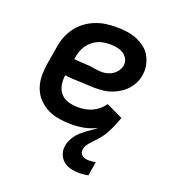

<svg xmlns="http://www.w3.org/2000/svg" viewBox="-136 -634 872 963"><g transform="rotate(20 300.0 -152.0)"><path d="M394 224Q371 224 349 218.5Q327 213 310.5 199.5Q294 186 286 164.5Q278 143 282 120Q284 105 291 90Q298 75 307.5 62Q317 49 329.5 38Q342 27 355 17Q368 7 382 -2Q396 -11 408 -22Q376 -5 342 1.5Q308 8 275 8Q242 8 209.5 3Q177 -2 149 -15.5Q121 -29 99 -51.5Q77 -74 65.5 -103.5Q54 -133 53 -166Q52 -199 57 -232L74 -332Q78 -360 88.5 -387Q99 -414 116.5 -438Q134 -462 158 -480Q182 -498 209.5 -509Q237 -520 265 -524Q293 -528 320 -528Q348 -528 375.5 -524.5Q403 -521 427.5 -511.5Q452 -502 473 -486.5Q494 -471 507 -449Q520 -427 525.5 -400Q531 -373 526 -345Q523 -324 513 -303.5Q503 -283 487.5 -266Q472 -249 452 -236.5Q432 -224 411 -216.5Q390 -209 368.5 -206.5Q347 -204 325 -204Q305 -204 284.5 -205.5Q264 -207 243.5 -207.5Q223 -208 202.5 -209Q182 -210 162 -213Q158 -187 162.5 -161.5Q167 -136 183 -117.5Q199 -99 224 -91.5Q249 -84 275 -84Q294 -84 313 -87Q332 -90 350.5 -98.5Q369 -107 384.5 -120Q400 -133 412 -150L500 -108Q495 -94 489.5 -79.5Q484 -65 477.5 -51Q471 -37 463.5 -23Q456 -9 447 4Q438 17 427 29Q416 41 405 52.5Q394 64 384 77Q374 90 372 105Q370 115 373 124Q376 133 383.5 138.5Q391 144 400.5 146Q410 148 420 148Q428 148 437 147Q446 146 455 144L443 219Q431 221 418.5 222.5Q406 224 394 224ZM328 -291Q343 -291 358 -295Q373 -299 386.5 -308Q400 -317 409 -330.5Q418 -344 421 -358Q424 -377 415.5 -393.5Q407 -410 392 -419.5Q377 -429 358.5 -432.5Q340 -436 321 -436Q305 -436 288.5 -433.5Q272 -431 256 -424Q240 -417 226.5 -405.5Q213 -394 203 -379.5Q193 -365 187.5 -349Q182 -333 179 -317L177 -305Q196 -302 215 -301.5Q234 -301 253 -299.5Q272 -298 290.5 -294.5Q309 -291 328 -291Z"/></g></svg>

Font: Iosevka SS04 Semibold Extended
Style: Italic
Weight: 600
Width: 7
Italic angle: -9°
Monospace: yes
Designer: Belleve Invis
Foundry: Belleve Invis
Version: Version 19.0.0; ttfautohint (v1.8.4)